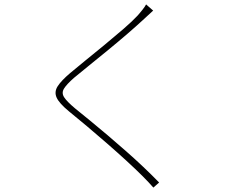

<svg xmlns="http://www.w3.org/2000/svg" viewBox="-20 -803 1040 870"><path d="M674 -755Q666 -748 649 -732Q632 -716 624 -709Q597 -684 557 -649.5Q517 -615 472.5 -578.5Q428 -542 386.5 -508.5Q345 -475 315 -450Q282 -421 270 -401.5Q258 -382 270.5 -362.5Q283 -343 320 -312Q352 -286 390 -255Q428 -224 468.5 -189.5Q509 -155 550 -119Q591 -83 629.5 -46.5Q668 -10 701 24L675 47Q654 23 625 -6Q595 -36 553 -74.5Q511 -113 464.5 -153.5Q418 -194 373.5 -231.5Q329 -269 293 -298Q248 -335 236.5 -361Q225 -387 241.5 -412.5Q258 -438 298 -472Q325 -495 366.5 -528.5Q408 -562 453.5 -599.5Q499 -637 539.5 -672Q580 -707 605 -734Q613 -743 625 -758Q637 -773 642 -783Z"/></svg>

Font: Noto Sans KR Thin
Style: Regular
Weight: 100
Designer: Ryoko NISHIZUKA 西塚涼子 (kana, bopomofo & ideographs); Paul D. Hunt (Latin, Greek & Cyrillic); Sandoll Communications 산돌커뮤니
Foundry: Adobe
Version: Version 2.004-H2;hotconv 1.0.118;makeotfexe 2.5.65603